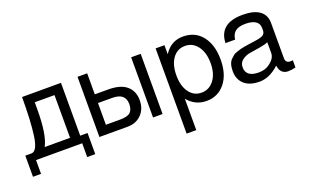

<svg xmlns="http://www.w3.org/2000/svg" viewBox="-84 -946 2532 1571"><g transform="rotate(-20 1182.0 -160.5)"><path d="M193 -76H414V-448H242V-389Q242 -165 193 -76ZM77 -64Q125 -69 142 -192.5Q159 -316 159 -524H498V-64H562V120H492V0H90V120H20V-64Z M1192 -524V0H1109V-524ZM726 -76H850Q916 -76 940 -99.5Q964 -123 964 -170Q964 -265 850 -265H726ZM726 -524V-341H842Q950 -341 1002.5 -295.5Q1055 -250 1055 -172Q1055 -94 1008 -47Q961 0 888 0H642V-524Z M1704 -257.5Q1704 -349 1662.5 -405Q1621 -461 1553.5 -461Q1486 -461 1446 -405.5Q1406 -350 1406 -258Q1406 -166 1446 -110.5Q1486 -55 1553 -55Q1620 -55 1662 -110.5Q1704 -166 1704 -257.5ZM1322 218V-524H1399V-445Q1458 -539 1564 -539Q1670 -539 1730.5 -462Q1791 -385 1791 -256.5Q1791 -128 1729.5 -52.5Q1668 23 1569 23Q1470 23 1406 -55V218Z M2198 -165V-259Q2173 -247 2122.5 -239Q2072 -231 2035 -225Q1998 -219 1968 -196.5Q1938 -174 1938 -134Q1938 -94 1965 -72Q1992 -50 2051 -50Q2110 -50 2154 -86.5Q2198 -123 2198 -165ZM1874 -369Q1880 -539 2084 -539Q2181 -539 2231 -502.5Q2281 -466 2281 -396V-88Q2281 -47 2326 -47Q2335 -47 2344 -49V14Q2309 23 2278 23Q2247 23 2226.5 4.5Q2206 -14 2201 -54Q2117 23 2030.5 23Q1944 23 1897.5 -19Q1851 -61 1851 -132Q1851 -204 1885 -234Q1899 -247 1908.5 -255Q1918 -263 1940.5 -270.5Q1963 -278 1975 -281.5Q1987 -285 2017 -290Q2051 -296 2105.5 -303Q2160 -310 2179 -323Q2198 -336 2198 -362V-384Q2198 -422 2167.5 -442Q2137 -462 2080 -462Q2023 -462 1993 -439.5Q1963 -417 1958 -369Z"/></g></svg>

Font: Autonym
Style: Regular
Weight: 500
Version: Version 1.0.20131126